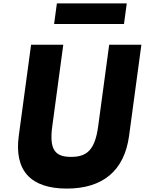

<svg xmlns="http://www.w3.org/2000/svg" viewBox="-20 -1086 846 1121"><path d="M312.1 -1066 295.9 -946H703.9L720.1 -1066ZM617.5 -825H805.5L733.6 -293C706 -89 580 15 370 15C160 15 62 -89 89.6 -293L161.5 -825H349.5L285.1 -348C266.4 -210 303 -170 395 -170C487 -170 534.4 -210 553.1 -348Z"/></svg>

Font: Hussar Techniczny
Style: Bold 
Weight: 700
Foundry: Cannot Into Space Fonts
Version: Version 0.77